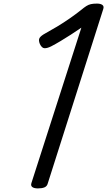

<svg xmlns="http://www.w3.org/2000/svg" viewBox="-20 -1035 597 1069"><path d="M191 14Q170 14 160 6.5Q150 -1 155 -16L433 -881Q404 -861 374.5 -842Q345 -823 317.5 -806.5Q290 -790 265 -777Q243 -766 228 -766.5Q213 -767 202 -790Q193 -812 200.5 -824Q208 -836 232 -849Q263 -866 298 -887Q333 -908 367.5 -932Q402 -956 431 -979Q449 -994 461 -1001.5Q473 -1009 486 -1012Q499 -1015 520 -1015Q540 -1015 550 -1007.5Q560 -1000 555 -985L246 -14Q242 2 228 8Q214 14 191 14Z"/></svg>

Font: Playwrite BE VLG
Style: Regular
Weight: 400
Designer: Veronika Burian, José Scaglione
Foundry: TypeTogether
Version: Version 1.002